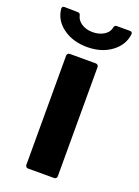

<svg xmlns="http://www.w3.org/2000/svg" viewBox="-173 -751 584 809"><g transform="rotate(20 118.5 -346.0)"><path d="M48 -12V-502Q48 -507 51.5 -510.5Q55 -514 60 -514H177Q182 -514 185.5 -510.5Q189 -507 189 -502V-12Q189 -7 185.5 -3.5Q182 0 177 0H60Q55 0 51.5 -3.5Q48 -7 48 -12ZM-39 -680V-682Q-39 -692 -28 -692L32 -691Q42 -691 44 -680Q49 -659 69.5 -646Q90 -633 118 -633Q147 -633 168.5 -646Q190 -659 194 -681Q196 -692 206 -692H264Q276 -692 276 -682Q271 -632 227 -599Q183 -566 118 -566Q54 -566 10 -598Q-34 -630 -39 -680Z"/></g></svg>

Font: Amber EN
Style: Bold
Weight: 700
Designer: Jeremy Tribby
Foundry: Tribby Type
Version: Version 1.408 November 24, 2021